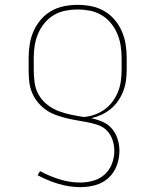

<svg xmlns="http://www.w3.org/2000/svg" viewBox="-20 -558 640 791"><path d="M312 213Q266 213 221 199.5Q176 186 135 164L145 147Q184 168 226 181Q268 194 311 194Q338 194 364.5 186.5Q391 179 411 161Q431 143 441 117Q451 91 451 64Q451 41 443.5 18.5Q436 -4 420.5 -20Q405 -36 382.5 -43.5Q360 -51 337.5 -55Q315 -59 292.5 -63Q270 -67 248 -72.5Q226 -78 204.5 -86.5Q183 -95 164.5 -109Q146 -123 132 -141.5Q118 -160 110 -181.5Q102 -203 100 -226Q98 -249 98 -272V-320Q98 -348 102.5 -376Q107 -404 118.5 -430Q130 -456 148.5 -477.5Q167 -499 191.5 -513Q216 -527 244 -532.5Q272 -538 300 -538Q328 -538 356 -532.5Q384 -527 408.5 -513Q433 -499 451.5 -477.5Q470 -456 481.5 -430Q493 -404 497.5 -376Q502 -348 502 -320V-272Q502 -249 499 -226.5Q496 -204 488 -183Q480 -162 467 -143Q454 -124 436.5 -109.5Q419 -95 398.5 -85.5Q378 -76 356 -71Q380 -66 403 -56Q426 -46 441.5 -27.5Q457 -9 464.5 15Q472 39 472 63Q472 94 461 124Q450 154 427 175Q404 196 373.5 204.5Q343 213 312 213ZM326 -76Q349 -78 371 -86Q393 -94 411.5 -107.5Q430 -121 444 -140Q458 -159 466.5 -180.5Q475 -202 478 -225Q481 -248 481 -272V-320Q481 -345 477 -370.5Q473 -396 463 -419.5Q453 -443 436.5 -463Q420 -483 398 -496Q376 -509 350.5 -514Q325 -519 300 -519Q275 -519 249.5 -514Q224 -509 202 -496Q180 -483 163.5 -463Q147 -443 137 -419.5Q127 -396 123 -370.5Q119 -345 119 -320V-272Q119 -245 122.5 -218Q126 -191 139.5 -167.5Q153 -144 174.5 -127Q196 -110 221 -100.5Q246 -91 272.5 -85.5Q299 -80 326 -76Z"/></svg>

Font: Iosevka Slab Thin Extended
Style: Regular
Weight: 100
Width: 7
Monospace: yes
Designer: Belleve Invis
Foundry: Belleve Invis
Version: Version 11.1.1; ttfautohint (v1.8.3)